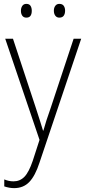

<svg xmlns="http://www.w3.org/2000/svg" viewBox="-20 -729 442 991"><path d="M7 -529H47L164 -175Q179 -129 187.5 -102Q196 -75 202 -55H204Q217 -103 242 -173L360 -529H399L184 110Q162 178 131.5 210Q101 242 53 242Q28 242 2 233V197Q14 202 25.5 204.5Q37 207 50 207Q83 207 106 183.5Q129 160 149 101L184 -7ZM88 -673Q88 -688 95 -698.5Q102 -709 116 -709Q131 -709 137.5 -699Q144 -689 144 -673Q144 -657 137.5 -647.5Q131 -638 116 -638Q102 -638 95 -648Q88 -658 88 -673ZM258 -674Q258 -689 265.5 -699Q273 -709 286 -709Q302 -709 309 -699Q316 -689 316 -674Q316 -658 309 -648Q302 -638 286 -638Q273 -638 265.5 -648Q258 -658 258 -674Z"/></svg>

Font: Noto Sans Armenian SemiCondensed ExtraLight
Style: Regular
Weight: 200
Width: 4
Designer: Monotype Design Team
Foundry: Monotype Imaging Inc.
Version: Version 2.008; ttfautohint (v1.8.4.7-5d5b)